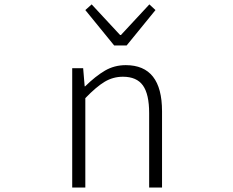

<svg xmlns="http://www.w3.org/2000/svg" viewBox="-20 -838 1040 858"><path d="M302.7 0V-533.2H351.6L358.4 -452.1H360.4Q407.2 -498 449.2 -522.5Q491.2 -546.9 542 -546.9Q704.1 -546.9 704.1 -340.8V0H646.5V-333Q646.5 -417 618.7 -456.1Q590.8 -495.1 529.3 -495.1Q485.4 -495.1 447.8 -472.7Q410.2 -450.2 361.3 -399.4V0ZM490.2 -634.8 361.3 -793 389.6 -818.4 516.6 -681.6H520.5L647.5 -818.4L674.8 -793L545.9 -634.8Z"/></svg>

Font: GenEi Gothic M Light
Style: Regular
Weight: 300
Designer: o_tamon (Modified); [Source Han Sans]
Ryoko NISHIZUKA  (kana & ideographs); Paul D. Hunt (Latin, Greek & Cyrillic); Wenl
Version: Version 1.1a;Original Version 1.004